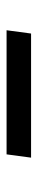

<svg xmlns="http://www.w3.org/2000/svg" viewBox="215 -612 114 584"><g transform="rotate(-90 272.0 -320.0)"><path d="M472 -357 462 -282.5H84.5L94.5 -357Z"/></g></svg>

Font: Merriweather 24pt Medium
Style: Italic
Weight: 500
Italic angle: -7.8°
Version: Version 2.101